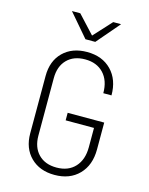

<svg xmlns="http://www.w3.org/2000/svg" viewBox="-139 -1036 877 1132"><g transform="rotate(15 300.0 -470.0)"><path d="M306 10Q215 10 160 -44.5Q105 -99 105 -190V-540Q105 -632 160 -686Q215 -740 306 -740Q399 -740 454.5 -683Q510 -626 510 -530H460Q460 -607 418.5 -651Q377 -695 306 -695Q236 -695 195.5 -653.5Q155 -612 155 -540V-190Q155 -118 195.5 -76.5Q236 -35 306 -35Q378 -35 419 -79.5Q460 -124 460 -200V-318H287V-364H510V-200Q510 -104 454.5 -47Q399 10 306 10ZM276 -810 156 -950H207L308 -841L408 -950H456L336 -810Z"/></g></svg>

Font: JetBrains Mono NL Thin
Style: Regular
Weight: 100
Monospace: yes
Designer: Philipp Nurullin, Konstantin Bulenkov
Foundry: JetBrains
Version: Version 2.305; ttfautohint (v1.8.4.7-5d5b)